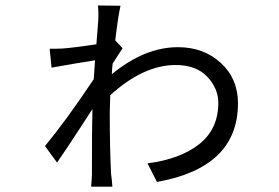

<svg xmlns="http://www.w3.org/2000/svg" viewBox="-20 -663 1040 715"><path d="M409.2 -512.7 436.5 -483.4Q435.5 -482.4 421.4 -460.4Q407.2 -438.5 399.4 -425.8Q398.4 -419.9 397.5 -406.2Q396.5 -392.6 396.5 -386.7Q518.6 -487.3 642.6 -487.3Q738.3 -487.3 802.2 -428.7Q866.2 -370.1 866.2 -278.3Q866.2 -39.1 564.5 14.6L529.3 -54.7Q651.4 -70.3 722.2 -126.5Q793 -182.6 793 -280.3Q793 -333 752 -377Q710.9 -420.9 633.8 -420.9Q514.6 -420.9 390.6 -308.6Q388.7 -261.7 388.7 -243.2Q388.7 -111.3 393.6 -15.6Q394.5 -8.8 396.5 8.3Q398.4 25.4 398.4 32.2H319.3Q322.3 0 322.3 -13.7Q322.3 -197.3 324.2 -256.8Q311.5 -237.3 283.2 -193.8Q254.9 -150.4 231.9 -115.7Q209 -81.1 192.4 -57.6L147.5 -119.1Q226.6 -214.8 329.1 -368.2Q330.1 -379.9 331.5 -403.3Q333 -426.8 334 -438.5Q252.9 -425.8 171.9 -411.1L165 -481.4Q197.3 -481.4 213.9 -482.4Q253.9 -485.4 338.9 -498Q345.7 -579.1 345.7 -584Q347.7 -614.3 344.7 -642.6L428.7 -641.6Q418.9 -596.7 409.2 -512.7Z"/></svg>

Font: Gen Shin Gothic Regular
Style: Regular
Weight: 400
Designer: [Source Han Sans]
Ryoko NISHIZUKA  (kana & ideographs); Paul D. Hunt (Latin, Greek & Cyrillic); Wenlong ZHANG  (bopomofo
Version: Version 1.002.20150607